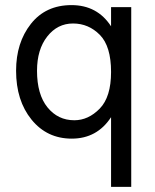

<svg xmlns="http://www.w3.org/2000/svg" viewBox="-20 -535 607 752"><path d="M125 -258Q125 -165 166 -114.5Q207 -64 271 -64Q326 -64 370.5 -109.5Q415 -155 415 -253Q415 -354 371 -398.5Q327 -443 266 -443Q205 -443 165 -392Q125 -341 125 -258ZM494 197H415V-76Q360 8 261 8Q164 8 103.5 -66.5Q43 -141 43 -258Q43 -368 101 -441.5Q159 -515 260 -515Q361 -515 415 -432V-507H494Z"/></svg>

Font: Hind Guntur
Style: Regular
Weight: 400
Designer: Manushi Parikh, Hitesh Malaviya
Foundry: Indian Type Foundry
Version: Version 1.002;PS 1.0;hotconv 1.0.86;makeotf.lib2.5.63406; tt